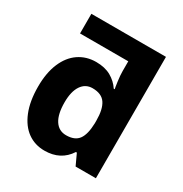

<svg xmlns="http://www.w3.org/2000/svg" viewBox="-177 -895 993 1041"><g transform="rotate(30 319.5 -375.0)"><path d="M563 -760V0H436L404 -69H398Q347 10 246 10Q186 10 140.5 -22.5Q95 -55 69 -119Q43 -183 43 -274Q43 -360 69 -421.5Q95 -483 142 -515Q189 -547 250 -547Q305 -547 343 -525.5Q381 -504 404 -469H410Q408 -476 403 -513Q398 -550 398 -576V-637H96V-760ZM409 -272Q409 -343 385 -378.5Q361 -414 304 -414Q260 -414 235 -377Q210 -340 210 -272Q210 -198 235 -159.5Q260 -121 306 -121Q360 -121 383.5 -153Q407 -185 409 -255Z"/></g></svg>

Font: Noto Sans UI ExtraBold
Style: Regular
Weight: 800
Designer: Monotype Design Team
Foundry: Monotype Imaging Inc.
Version: Version 1.001